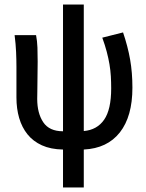

<svg xmlns="http://www.w3.org/2000/svg" viewBox="-20 -643 640 841"><path d="M256 178V12Q202 11 163.5 -6.5Q125 -24 100.5 -54.5Q76 -85 64 -126Q52 -167 52 -216V-351Q52 -380 50.5 -415Q49 -450 44 -489H138Q143 -463 144 -434.5Q145 -406 145 -373Q145 -353 144.5 -330Q144 -307 144 -285Q144 -263 143.5 -243Q143 -223 143 -210Q143 -147 169.5 -107.5Q196 -68 256 -68V-623H347V-69Q405 -74 436 -118.5Q467 -163 467 -256Q467 -283 465.5 -309Q464 -335 459.5 -361.5Q455 -388 447.5 -416.5Q440 -445 428 -478L519 -501Q540 -439 550 -382Q560 -325 560 -259Q560 -133 505 -63Q450 7 347 12V178Z"/></svg>

Font: Source Code Pro Medium
Style: Regular
Weight: 500
Monospace: yes
Designer: Paul D. Hunt, Teo Tuominen
Foundry: Adobe Systems Incorporated
Version: Version 2.030;PS 1.000;hotconv 16.6.51;makeotf.lib2.5.65220